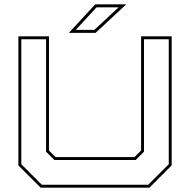

<svg xmlns="http://www.w3.org/2000/svg" viewBox="-20 -868 879 888"><path d="M168 0 65 -103V-700H206.5V-172L237 -141.5H602L632.5 -172V-700H774V-103L671 0ZM173.5 -13.5H665.5L760.5 -108.5V-686.5H646V-166.5L607.5 -128H231.5L193 -166.5V-686.5H78.5V-108.5ZM298.5 -716 420.5 -848H564L422 -716ZM330.5 -730H416.5L528.5 -834H426.5Z"/></svg>

Font: Tourney Expanded Thin
Style: Regular
Weight: 100
Width: 7
Designer: Tyler Finck
Foundry: Etcetera Type Co
Version: Version 1.010; ttfautohint (v1.8.3)